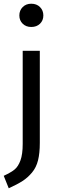

<svg xmlns="http://www.w3.org/2000/svg" viewBox="-29 -800 329 1032"><path d="M139 -780Q168 -780 186 -762Q204 -744 204 -717Q204 -690 186 -672.5Q168 -655 139 -655Q111 -655 93 -672.5Q75 -690 75 -717Q75 -744 93 -762Q111 -780 139 -780ZM185 -527V-32Q185 23 175.5 61.5Q166 100 143 127.5Q120 155 92 173Q64 191 18 212L-9 145Q30 127 49.5 111Q69 95 81 62Q93 29 93 -26V-527Z"/></svg>

Font: Fira Sans
Style: Regular
Weight: 400
Designer: Carrois Corporate & Edenspiekermann AG
Foundry: Carrois Corporate GbR & Edenspiekermann AG
Version: Version 4.106;PS 004.106;hotconv 1.0.70;makeotf.lib2.5.58329